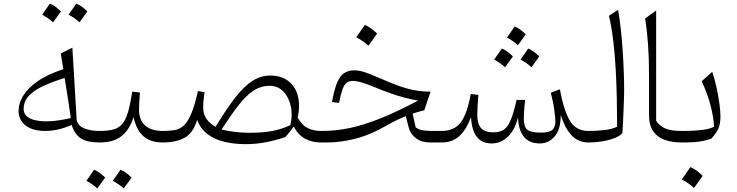

<svg xmlns="http://www.w3.org/2000/svg" viewBox="-20 -791 4092 1066"><path d="M331.5 -406.7 317.4 -494.1 381.8 -526.4 405.8 -123.5Q414.1 -91.8 448.7 -77.9Q483.4 -64 534.2 -64H534.7V0H534.2Q461.9 0 427.5 -23.7Q393.1 -47.4 377.9 -97.7Q303.2 -64 231.4 -64Q160.6 -64 121.8 -94.5Q83 -125 83 -176.8Q83 -215.8 107.7 -257.8Q132.3 -299.8 187 -338.6Q241.7 -377.4 331.5 -406.7ZM338.9 -357.9Q277.8 -339.4 225.8 -316.2Q173.8 -293 142.6 -261.5Q111.3 -230 111.3 -186Q111.3 -159.7 129.4 -144.8Q147.5 -129.9 175.5 -123.5Q203.6 -117.2 232.9 -117.2Q272.9 -117.2 310.3 -123.3Q347.7 -129.4 373 -135.7Q366.2 -186 358.4 -235.6Q350.6 -285.2 338.9 -357.9ZM274.9 -667Q249 -690.9 214.4 -709.5Q236.8 -740.7 256.8 -771Q284.2 -760.7 318.4 -727.5Q299.8 -700.7 274.9 -667ZM360.8 -709.5Q380.9 -737.8 403.3 -771Q433.1 -759.3 464.8 -727.5Q454.1 -712.4 443.4 -697.3Q432.6 -682.1 421.4 -667Q395.5 -690.9 360.8 -709.5Z M520.5 255.4Q494.6 231.4 460 212.9Q482.4 181.6 502.4 151.4Q529.8 161.6 564 194.8Q545.4 221.7 520.5 255.4ZM606.4 212.9Q626.5 184.6 648.9 151.4Q678.7 163.1 710.4 194.8Q699.7 210 689 225.1Q678.2 240.2 667 255.4Q641.1 231.4 606.4 212.9ZM534.7 0Q520 0 520 -30.8V-33.2Q520 -64 534.7 -64Q581.1 -64 611.1 -72.5Q641.1 -81.1 659.9 -104.2Q678.7 -127.4 691.2 -170.4Q703.6 -213.4 714.4 -282.2L756.8 -277.3Q754.4 -248.5 753.2 -223.9Q752 -199.2 752 -179.7Q752 -126 785.2 -95Q818.4 -64 883.8 -64H884.3V0H883.8Q815.4 0 776.1 -34.9Q736.8 -69.8 721.7 -140.6Q699.7 -71.3 655 -35.6Q610.4 0 534.7 0Z M1480.5 -371.6Q1554.7 -371.6 1597.4 -326.2Q1640.1 -280.8 1640.1 -204.6Q1640.1 -168.5 1632.3 -139.2Q1655.3 -96.2 1688 -80.1Q1720.7 -64 1760.7 -64H1761.2V0H1760.7Q1713.4 0 1674.6 -20.5Q1635.7 -41 1610.4 -88.9Q1601.6 -75.2 1590.3 -61Q1579.1 -46.9 1564.9 -30.3Q1508.3 -11.2 1454.6 -1Q1400.9 9.3 1343.8 9.3Q1280.3 9.3 1225.8 -3.7Q1171.4 -16.6 1132.1 -46.4Q1092.8 -76.2 1074.7 -125.5Q1052.2 -51.3 1003.9 -25.6Q955.6 0 884.3 0Q869.6 0 869.6 -30.8V-33.2Q869.6 -64 884.3 -64Q920.4 -64 948.5 -68.4Q976.6 -72.8 999 -92.8Q1021.5 -112.8 1041 -158Q1060.5 -203.1 1079.1 -285.2L1115.7 -279.3Q1111.3 -251 1109.6 -231.2Q1107.9 -211.4 1107.9 -196.8Q1107.9 -156.7 1126.7 -130.6Q1145.5 -104.5 1176.8 -86.9Q1240.7 -192.4 1290.3 -254.6Q1339.8 -316.9 1385 -344.2Q1430.2 -371.6 1480.5 -371.6ZM1477.5 -314.5Q1428.2 -314.5 1387 -287.4Q1345.7 -260.3 1304 -206.3Q1262.2 -152.3 1210 -71.8Q1243.2 -64 1283.7 -58.8Q1324.2 -53.7 1360.8 -53.7Q1439.5 -53.7 1492.7 -64Q1545.9 -74.2 1591.8 -96.2Q1605.5 -151.9 1594.5 -201.7Q1583.5 -251.5 1553 -283Q1522.5 -314.5 1477.5 -314.5Z M1947.3 -400.4Q1972.2 -400.4 2002.9 -390.9Q2033.7 -381.3 2090.8 -356Q2154.8 -327.6 2201.9 -311.5Q2249 -295.4 2288.8 -288.8Q2328.6 -282.2 2370.6 -282.2L2335.4 -178.7Q2303.2 -170.9 2271 -160.2L2287.6 -84.5Q2305.2 -70.8 2327.4 -67.4Q2349.6 -64 2385.7 -64H2433.1V0H2368.2Q2320.8 0 2289.8 -23.4Q2258.8 -46.9 2249.5 -82L2232.9 -146Q2209 -136.7 2181.4 -123.3Q2153.8 -109.9 2126.5 -94.2Q2034.2 -41 1951.4 -20.5Q1868.7 0 1799.3 0H1761.2Q1746.6 0 1746.6 -30.8V-33.2Q1746.6 -64 1761.2 -64H1772.5Q1843.8 -64 1921.1 -80.1Q1998.5 -96.2 2091.3 -133.3Q2184.1 -170.4 2300.8 -232.4Q2259.3 -240.2 2223.6 -249.5Q2188 -258.8 2149.4 -272.5Q2110.8 -286.1 2059.6 -307.1Q2009.3 -328.1 1982.4 -335Q1955.6 -341.8 1939.9 -341.8Q1918.5 -341.8 1904.8 -331.5Q1891.1 -321.3 1881.6 -294.9Q1872.1 -268.6 1862.3 -219.7L1823.2 -224.6Q1840.3 -321.8 1867.2 -361.1Q1894 -400.4 1947.3 -400.4ZM2005.4 -652.8Q2020 -647 2036.9 -635.5Q2053.7 -624 2073.7 -604.5Q2062 -587.9 2050 -571Q2038.1 -554.2 2025.4 -537.1Q2010.3 -551.3 1992.9 -563.2Q1975.6 -575.2 1958 -584.5Q1970.2 -601.6 1981.7 -618.2Q1993.2 -634.8 2005.4 -652.8Z M2978 5.4Q2861.3 5.4 2856 -140.6Q2840.8 -72.8 2801.5 -33.7Q2762.2 5.4 2709.5 5.4Q2602.5 5.4 2595.2 -140.6Q2567.4 -67.9 2528.6 -33.9Q2489.7 0 2433.1 0Q2418.5 0 2418.5 -30.8V-33.2Q2418.5 -64 2433.1 -64Q2501 -64 2536.9 -109.9Q2572.8 -155.8 2593.8 -269L2635.7 -264.2Q2633.8 -238.3 2631.8 -205.1Q2629.9 -171.9 2629.9 -154.8Q2629.9 -103 2650.9 -79.6Q2671.9 -56.2 2719.2 -56.2Q2754.9 -56.2 2777.3 -71.3Q2799.8 -86.4 2815.9 -125.5Q2832 -164.6 2848.1 -236.3H2895.5Q2894 -225.6 2892.3 -206.3Q2890.6 -187 2889.4 -166.7Q2888.2 -146.5 2888.2 -132.8Q2888.2 -86.4 2907.7 -70.6Q2927.2 -54.7 2983.4 -54.7Q3031.2 -54.7 3047.4 -70.6Q3063.5 -86.4 3063.5 -115.2Q3063.5 -132.8 3057.9 -177.7Q3052.2 -222.7 3038.1 -275.9L3088.4 -295.4Q3109.9 -179.7 3143.3 -121.8Q3176.8 -64 3246.1 -64H3249.5V0H3248Q3190.4 0 3153.1 -40Q3115.7 -80.1 3093.3 -152.8Q3093.3 -71.8 3059.3 -33.2Q3025.4 5.4 2978 5.4ZM2870.1 -460Q2874.5 -465.8 2912.6 -521.5Q2938 -512.2 2974.1 -478Q2963.9 -463.4 2952.9 -448.2Q2941.9 -433.1 2930.7 -417.5Q2902.3 -443.8 2870.1 -460ZM2784.2 -417.5Q2758.3 -441.4 2723.6 -460Q2745.6 -491.7 2766.1 -521.5Q2793.5 -511.2 2827.6 -478Q2813 -457 2784.2 -417.5ZM2794.9 -582.5Q2799.8 -589.4 2837.4 -644Q2867.2 -632.3 2898.9 -600.6Q2888.2 -585.4 2878.2 -571.3Q2868.2 -557.1 2855.5 -540Q2829.6 -564 2794.9 -582.5Z M3411.6 -736.3Q3419.9 -690.4 3426.3 -633.5Q3432.6 -576.7 3436.8 -515.9Q3440.9 -455.1 3443.1 -397.2Q3445.3 -339.4 3445.3 -291Q3445.3 -281.7 3444.6 -254.2Q3443.8 -226.6 3442.4 -189.7Q3440.9 -152.8 3439.2 -116Q3437.5 -79.1 3435.5 -51.3Q3417.5 -33.2 3386 -22Q3354.5 -10.7 3318.6 -5.4Q3282.7 0 3249.5 0Q3234.9 0 3234.9 -30.8V-33.2Q3234.9 -64 3249.5 -64Q3293 -64 3335.7 -68.8Q3378.4 -73.7 3406.2 -87.4Q3406.2 -164.1 3404.5 -246.3Q3402.8 -328.6 3398.2 -410.4Q3393.6 -492.2 3384.5 -567.1Q3375.5 -642.1 3360.8 -703.6Z M3623 -732.4V-120.6Q3637.7 -95.2 3669.4 -79.6Q3701.2 -64 3764.2 -64H3764.6V0H3764.2Q3712.4 0 3671.4 -14.2Q3630.4 -28.3 3606.9 -61.5Q3583.5 -94.7 3583.5 -151.9V-372.1Q3583.5 -466.8 3577.9 -545.7Q3572.3 -624.5 3561.5 -688.5Z M3813 136.7Q3827.6 142.6 3844.5 154.1Q3861.3 165.5 3881.3 185.1Q3869.6 201.7 3857.7 218.5Q3845.7 235.4 3833 252.4Q3817.9 238.3 3800.5 226.3Q3783.2 214.4 3765.6 205.1Q3777.8 188 3789.3 171.4Q3800.8 154.8 3813 136.7ZM3764.6 0Q3750 0 3750 -30.8V-33.2Q3750 -64 3764.6 -64H3778.8Q3829.6 -64 3875.7 -69.3Q3921.9 -74.7 3944.8 -87.4Q3941.9 -138.2 3926.3 -200.9Q3910.6 -263.7 3876 -340.3L3934.1 -392.1Q3946.3 -358.4 3956.8 -311.8Q3967.3 -265.1 3973.6 -220.2Q3980 -175.3 3980 -146.5Q3980 -103.5 3969.2 -78.6Q3958.5 -53.7 3929.2 -21Q3893.1 -8.8 3859.1 -4.4Q3825.2 0 3776.4 0Z"/></svg>

Font: Pinar DS1 Light
Style: Regular
Weight: 300
Designer: Amin Abedi
Version: Version 3.000